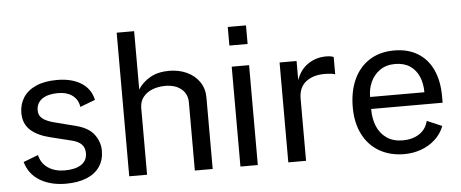

<svg xmlns="http://www.w3.org/2000/svg" viewBox="-51 -882 2430 1013"><g transform="rotate(-5 1164.0 -375.0)"><path d="M260.5 -60.5Q315.5 -60.5 347.2 -81Q379 -101.5 379 -141.5Q379 -171 361.8 -188.5Q344.5 -206 308.5 -214.5L199 -241.5Q131 -258 94.8 -291.5Q58.5 -325 58 -381.5Q58 -428 81 -463.8Q104 -499.5 149.2 -519.5Q194.5 -539.5 260 -539.5Q337.5 -539.5 387.8 -508.2Q438 -477 451 -417.5L371 -387Q365.5 -426 336.2 -448Q307 -470 259 -470Q206.5 -470 175.8 -449Q145 -428 145 -387Q145 -360 166.8 -343.5Q188.5 -327 234 -316L340 -289Q407 -271.5 435.5 -232.2Q464 -193 464 -147Q464 -98.5 440 -63Q416 -27.5 370.2 -8.8Q324.5 10 260.5 10Q181 10 124 -23.5Q67 -57 47.5 -123.5L126 -153.5Q136.5 -108.5 172.5 -84.5Q208.5 -60.5 260.5 -60.5Z M596 -760.5H688.5V-451.5Q711 -488 752.5 -512Q794 -536 853.5 -536Q905.5 -536 947.5 -516.5Q989.5 -497 1013.8 -461.2Q1038 -425.5 1038 -378.5V0H943.5V-359.5Q943.5 -406 911.5 -432.2Q879.5 -458.5 826.5 -458.5Q789.5 -458.5 758.5 -446.5Q727.5 -434.5 709 -410.8Q690.5 -387 690.5 -353V0H596Z M1277 0H1185V-529H1277ZM1182.5 -739.5H1279V-641H1182.5Z M1438.5 -529H1528.5V-427.5Q1547.5 -482.5 1590 -511Q1632.5 -539.5 1685 -539.5Q1713.5 -539.5 1725.5 -532.5V-441Q1718.5 -444 1706.8 -445.8Q1695 -447.5 1685.5 -447.5Q1680 -448 1669 -448Q1608 -448 1570.2 -418Q1532.5 -388 1532.5 -329V0H1438.5Z M2045.5 -539.5Q2119 -539.5 2171 -507.5Q2223 -475.5 2250 -416.5Q2277 -357.5 2277 -277V-242.5H1898.5Q1898 -191 1915 -150.5Q1932 -110 1966.2 -86.5Q2000.5 -63 2050.5 -63Q2102.5 -63 2138.5 -86.8Q2174.5 -110.5 2185 -154.5L2264.5 -120.5Q2248.5 -79 2216 -49.5Q2183.5 -20 2141.2 -5Q2099 10 2052.5 10Q1978.5 10 1921.8 -22.2Q1865 -54.5 1833.8 -115.5Q1802.5 -176.5 1802.5 -259.5Q1802.5 -343 1831.2 -406.2Q1860 -469.5 1915 -504.5Q1970 -539.5 2045.5 -539.5ZM2186 -306Q2186 -353 2170.2 -389.5Q2154.5 -426 2122.8 -447Q2091 -468 2044.5 -468Q1997 -468 1964 -444.8Q1931 -421.5 1914.5 -384.5Q1898 -347.5 1898.5 -306Z"/></g></svg>

Font: 1883 Sans
Style: Regular
Weight: 400
Designer: 1883 Sans project is a fork of Public Sans.
Version: Version 1.009